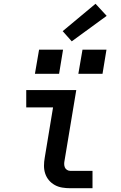

<svg xmlns="http://www.w3.org/2000/svg" viewBox="-20 -997 640 1017"><path d="M352 0Q330 0 309 -3.5Q288 -7 270 -17Q252 -27 239 -42.5Q226 -58 219.5 -77.5Q213 -97 213 -118.5Q213 -140 217 -162L261 -428H119V-520H384L322 -147Q320 -138 320 -128.5Q320 -119 323.5 -110.5Q327 -102 335 -97Q343 -92 352 -92H470V0ZM523 -606H395L417 -734H544ZM293 -606H165L187 -734H314ZM360 -778 312 -832 486 -977 545 -913Z"/></svg>

Font: Iosevka SS04 SmBd Ex Obl
Style: Regular
Weight: 600
Width: 7
Italic angle: -9°
Monospace: yes
Designer: Belleve Invis
Foundry: Belleve Invis
Version: Version 19.0.0; ttfautohint (v1.8.4)